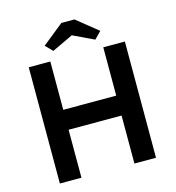

<svg xmlns="http://www.w3.org/2000/svg" viewBox="-128 -1008 1023 1117"><g transform="rotate(-15 383.5 -450.0)"><path d="M543 0H673V-700H543V-409H224V-700H94V0H224V-289H543ZM216 -797 257 -755 384 -815 510 -755 551 -797 423 -900H344Z"/></g></svg>

Font: Easer Grotesk Medium
Style: Regular
Weight: 500
Designer: Boardeaser, Bonnie Shaver-Troup, Thomas Jockin
Foundry: Lexend
Version: Version 1.001;Glyphs 3.1.2 (3151)